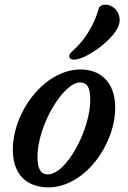

<svg xmlns="http://www.w3.org/2000/svg" viewBox="-20 -806 554 831"><path d="M35.6 -154.3C37.1 -43.9 102.1 4.9 189.5 4.9C346.7 4.9 481 -182.1 478.5 -344.2C477.1 -456.5 408.7 -505.4 329.6 -505.4C169.9 -505.4 33.2 -317.4 35.6 -154.3ZM142.1 -122.6C140.6 -263.7 255.4 -449.2 325.7 -449.2C363.8 -449.2 370.1 -416.5 370.6 -375C372.1 -249.5 269 -51.3 187 -51.3C154.3 -51.3 143.1 -79.1 142.1 -122.6ZM302.2 -547.9C355.5 -549.3 487.3 -644 497.1 -708.5C502.9 -746.1 478.5 -779.8 443.8 -785.2C431.6 -787.1 411.1 -784.2 407.2 -769C396 -725.6 364.7 -652.8 307.1 -597.7C292 -583.5 281.2 -575.2 279.8 -565.9C278.8 -557.1 283.2 -547.4 302.2 -547.9Z"/></svg>

Font: Courgette
Style: Regular
Weight: 400
Designer: Karolina Lach
Foundry: Karolina Lach
Version: Version 1.002